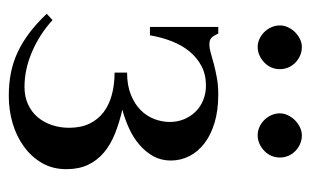

<svg xmlns="http://www.w3.org/2000/svg" viewBox="-154 -534 704 435"><g transform="rotate(90 197.5 -317.0)"><path d="M363.8 -115.7Q363.8 -85 349.9 -60.8Q335.9 -36.6 312.7 -19.8Q289.6 -2.9 259.8 5.9Q230 14.6 198.2 14.6Q169.9 14.6 145.5 9.8Q121.1 4.9 98.6 -5.6Q76.2 -16.1 54.9 -32.2Q33.7 -48.3 11.7 -71.3L25.9 -84.5Q58.1 -55.2 97.9 -38.1Q137.7 -21 177.2 -21Q199.7 -21 217 -29.1Q234.4 -37.1 246.1 -51Q257.8 -64.9 263.9 -83.3Q270 -101.6 270 -122.1Q270 -148.9 260.5 -168.5Q251 -188 234.4 -200.4Q217.8 -212.9 194.8 -219Q171.9 -225.1 145 -225.1V-253.4Q173.8 -253.4 195.1 -262Q216.3 -270.5 230 -284.2Q243.7 -297.9 250.2 -315.2Q256.8 -332.5 256.8 -350.1Q256.8 -367.7 250.5 -382.8Q244.1 -397.9 233.2 -408.9Q222.2 -419.9 207 -426Q191.9 -432.1 174.3 -432.1Q149.4 -432.1 130.4 -422.1Q111.3 -412.1 97.2 -395Q83 -377.9 74 -354.7Q64.9 -331.5 60.5 -305.2H41.5V-460H56.6Q62 -448.2 66.7 -444.1Q71.3 -439.9 81.1 -439.9Q89.8 -439.9 100.8 -443.1Q111.8 -446.3 125.5 -450Q139.2 -453.6 156.5 -456.8Q173.8 -460 195.3 -460Q230.5 -460 258.3 -451.7Q286.1 -443.4 305.2 -428.7Q324.2 -414.1 334.2 -394.5Q344.2 -375 344.2 -352.5Q344.2 -330.6 334.5 -313Q324.7 -295.4 308.6 -281.5Q292.5 -267.6 271.7 -258.1Q251 -248.5 229 -242.7Q258.8 -235.8 283.7 -225.8Q308.6 -215.8 326.4 -200.7Q344.2 -185.5 354 -164.8Q363.8 -144 363.8 -115.7ZM137.2 -599.6Q137.2 -589.4 133.3 -580.3Q129.4 -571.3 122.3 -564.5Q115.2 -557.6 106.2 -553.5Q97.2 -549.3 86.9 -549.3Q77.1 -549.3 68.4 -553.5Q59.6 -557.6 52.7 -564.7Q45.9 -571.8 42 -580.8Q38.1 -589.8 38.1 -599.6Q38.1 -608.9 42.2 -617.9Q46.4 -627 53.2 -633.8Q60.1 -640.6 68.8 -645Q77.6 -649.4 86.9 -649.4Q97.2 -649.4 106.2 -645.5Q115.2 -641.6 122.3 -634.8Q129.4 -627.9 133.3 -618.9Q137.2 -609.9 137.2 -599.6ZM337.4 -599.6Q337.4 -589.4 333.5 -580.3Q329.6 -571.3 322.5 -564.5Q315.4 -557.6 306.4 -553.5Q297.4 -549.3 287.1 -549.3Q276.9 -549.3 267.8 -553.5Q258.8 -557.6 252 -564.7Q245.1 -571.8 241.2 -580.8Q237.3 -589.8 237.3 -599.6Q237.3 -608.9 241.7 -617.9Q246.1 -627 252.9 -633.8Q259.8 -640.6 268.8 -645Q277.8 -649.4 287.1 -649.4Q297.4 -649.4 306.4 -645.5Q315.4 -641.6 322.5 -634.8Q329.6 -627.9 333.5 -618.9Q337.4 -609.9 337.4 -599.6Z"/></g></svg>

Font: Doulos SIL Cyr
Style: Regular
Weight: 400
Designer: Walt Agee, Victor Gaultney, Peter Martin, Debbi Hosken, Becca Hirsbrunner
Foundry: SIL International
Version: Version 5.000